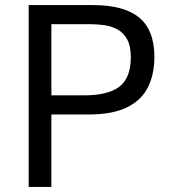

<svg xmlns="http://www.w3.org/2000/svg" viewBox="-20 -733 668 753"><path d="M92.5 0V-713H344.5Q466.5 -713 526 -664Q585.5 -615 585.5 -509Q585.5 -443.5 561.2 -392.8Q537 -342 480.2 -313Q423.5 -284 325.5 -284H181.5V0ZM338.5 -638H181.5V-359H308.5Q404.5 -359 448.8 -393.5Q493 -428 493 -508.5Q493 -552.5 478.8 -578.5Q464.5 -604.5 441.2 -617.2Q418 -630 391 -634Q364 -638 338.5 -638Z"/></svg>

Font: Commissioner
Style: Regular
Weight: 400
Designer: Kostas Bartsokas
Foundry: Kostas Bartsokas
Version: Version 1.000; ttfautohint (v1.8.3)